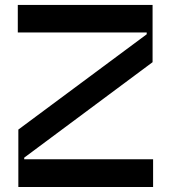

<svg xmlns="http://www.w3.org/2000/svg" viewBox="-20 -747 683 767"><path d="M591.6 0V-110.8H76.7V-117.2L589.5 -498.6V-727.3H51.1V-617.2H566.1V-610.1L53.3 -229.4V0Z"/></svg>

Font: Riot Sans 2.0
Style: Bold
Weight: 600
Designer: Rasmus Andersson
Foundry: rsms
Version: Version 3.006;hotconv 1.0.109;makeotfexe 2.5.65596